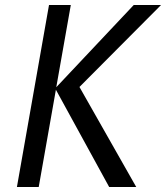

<svg xmlns="http://www.w3.org/2000/svg" viewBox="-20 -746 662 766"><path d="M203 -388 134.5 0H47.5L175.5 -726H262.5L204.5 -398L513.5 -726H622.5L297 -399L523.5 0H415.5Z"/></svg>

Font: JuliaMono Italic
Style: Regular
Weight: 400
Italic angle: -9°
Monospace: yes
Designer: cormullion
Foundry: corm
Version: Version 0.049; ttfautohint (v1.8.4)